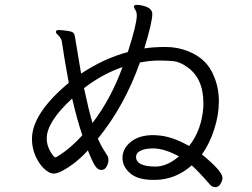

<svg xmlns="http://www.w3.org/2000/svg" viewBox="-20 -766 1040 793"><path d="M542 -118Q542 -78 624 -78Q671 -79 719 -120Q663 -151 617 -153H612Q581 -153 561.5 -144Q542 -135 542 -118ZM278 -359Q173 -263 173 -194Q173 -161 195 -129Q204 -116 210 -116Q212 -116 227 -126Q270 -153 320 -207Q298 -273 278 -359ZM486 -489Q402 -460 327 -402Q347 -308 362 -258Q439 -359 486 -489ZM772 -83Q706 -25 623 -23H614Q549 -23 517.5 -50.5Q486 -78 486 -113V-118Q488 -155 522 -181.5Q556 -208 614 -208L630 -207Q689 -204 761 -163Q813 -228 820 -325V-341Q820 -443 752 -490Q722 -511 696 -513.5Q670 -516 636 -516Q602 -516 558 -508Q494 -328 384 -193Q399 -161 409 -146Q419 -131 423.5 -123Q428 -115 428 -104Q428 -93 420.5 -78.5Q413 -64 398.5 -64Q384 -64 372.5 -81.5Q361 -99 343 -145Q296 -93 242 -63Q218 -49 201 -49Q184 -49 162.5 -69Q141 -89 126.5 -122Q112 -155 112 -192Q112 -297 264 -424Q244 -533 236 -591Q235 -608 216 -625Q211 -629 211 -633V-635Q212 -642 222 -642Q232 -642 255 -639Q278 -636 282 -631Q289 -627 292 -599L315 -462Q410 -525 508 -551Q545 -666 545 -702Q545 -716 539 -725Q533 -734 533 -738Q533 -746 544 -746Q555 -746 568 -743Q609 -734 609 -708Q609 -674 576 -566Q614 -572 664 -572Q714 -572 758 -554Q836 -523 864 -450Q884 -403 884 -347.5Q884 -292 865 -232.5Q846 -173 814 -128Q899 -59 899 -31Q899 -21 891 -7Q883 7 869.5 7Q856 7 847 -4Q798 -60 772 -83Z"/></svg>

Font: ToneOZ-Pinyin-WenKai-Regular
Style: Regular
Weight: 400
Designer: Fontworks Inc.
Foundry: ToneOZ
Version: Version 0.240331